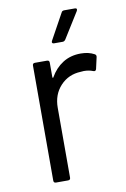

<svg xmlns="http://www.w3.org/2000/svg" viewBox="-81 -749 526 799"><g transform="rotate(-10 182.0 -350.0)"><path d="M341 -498Q349 -494 347 -485L336 -436Q333 -426 323 -430Q306 -437 284 -437L271 -436Q219 -434 185 -397.5Q151 -361 151 -305V-10Q151 0 141 0H90Q80 0 80 -10V-496Q80 -506 90 -506H141Q151 -506 151 -496V-435Q151 -432 152.5 -431.5Q154 -431 155 -433Q176 -470 208.5 -490.5Q241 -511 284 -511Q317 -511 341 -498ZM176 -584 236 -693Q239 -700 248 -700H293Q299 -700 300.5 -696.5Q302 -693 299 -688L231 -579Q226 -572 219 -572H183Q177 -572 175 -575.5Q173 -579 176 -584Z"/></g></svg>

Font: Amber EN
Style: Regular
Weight: 400
Designer: Jeremy Tribby
Foundry: Tribby Type Co.
Version: Version 1.403 November 24, 2021